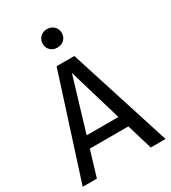

<svg xmlns="http://www.w3.org/2000/svg" viewBox="-215 -1016 1004 1126"><g transform="rotate(-30 286.5 -453.0)"><path d="M415 -173H154L102 0H6L227 -689H347L567 0H467ZM392 -250 285 -610 177 -250ZM351 -843Q351 -816 333 -798.5Q315 -781 286 -781Q258 -781 240 -798.5Q222 -816 222 -843Q222 -870 240 -888Q258 -906 286 -906Q315 -906 333 -888Q351 -870 351 -843Z"/></g></svg>

Font: FiraGO
Style: Regular
Weight: 400
Designer: bBox Type
Foundry: bBox Type GmbH
Version: Version 1.001;April 20, 2020;FontCreator 12.0.0.2555 64-bit